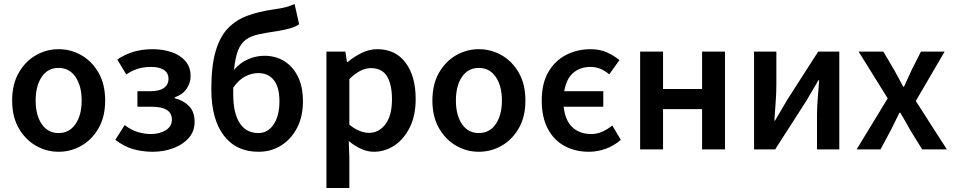

<svg xmlns="http://www.w3.org/2000/svg" viewBox="-20 -750 4788 964"><path d="M274 12Q213 12 160 -18.5Q107 -49 74 -106.5Q41 -164 41 -245Q41 -327 74 -384.5Q107 -442 160 -472.5Q213 -503 274 -503Q336 -503 389 -472.5Q442 -442 475 -384.5Q508 -327 508 -245Q508 -164 475 -106.5Q442 -49 389 -18.5Q336 12 274 12ZM274 -82Q328 -82 359 -127Q390 -172 390 -245Q390 -319 359 -364Q328 -409 274 -409Q220 -409 189.5 -364Q159 -319 159 -245Q159 -172 189.5 -127Q220 -82 274 -82Z M747 12Q697 12 651 -0.5Q605 -13 559 -48L606 -122Q638 -97 672 -87Q706 -77 737 -77Q781 -77 812 -96Q843 -115 843 -149Q843 -214 743 -214H670V-292H733Q780 -292 803 -308.5Q826 -325 826 -354Q826 -384 802.5 -399Q779 -414 739 -414Q702 -414 672.5 -405Q643 -396 614 -376L569 -451Q607 -477 650.5 -490Q694 -503 746 -503Q797 -503 840.5 -488.5Q884 -474 910.5 -444Q937 -414 937 -367Q937 -334 917 -304.5Q897 -275 857 -261V-257Q901 -246 929 -217.5Q957 -189 957 -138Q957 -90 927 -56.5Q897 -23 849 -5.5Q801 12 747 12Z M1151 -277Q1151 -182 1183.5 -132Q1216 -82 1277 -82Q1325 -82 1354 -125.5Q1383 -169 1383 -241Q1383 -312 1355 -347.5Q1327 -383 1276 -383Q1245 -383 1212.5 -367Q1180 -351 1151 -310Q1151 -302 1151 -293.5Q1151 -285 1151 -277ZM1278 12Q1165 12 1103 -70.5Q1041 -153 1041 -302Q1041 -420 1063 -494Q1085 -568 1126 -609.5Q1167 -651 1223.5 -671.5Q1280 -692 1349 -702Q1393 -708 1415 -714Q1437 -720 1459 -730L1482 -628Q1463 -615 1434 -607Q1405 -599 1373 -594Q1318 -586 1278.5 -577.5Q1239 -569 1214 -550.5Q1189 -532 1175 -496.5Q1161 -461 1155 -399Q1184 -434 1224.5 -452Q1265 -470 1308 -470Q1363 -470 1406.5 -443.5Q1450 -417 1475.5 -366Q1501 -315 1501 -241Q1501 -165 1471.5 -108Q1442 -51 1391.5 -19.5Q1341 12 1278 12Z M1619 194V-491H1714L1722 -439H1726Q1757 -465 1795.5 -484Q1834 -503 1874 -503Q1966 -503 2016.5 -435Q2067 -367 2067 -253Q2067 -169 2037 -109.5Q2007 -50 1959.5 -19Q1912 12 1857 12Q1825 12 1793 -2.5Q1761 -17 1731 -42L1734 40V194ZM1833 -83Q1882 -83 1915 -126Q1948 -169 1948 -252Q1948 -326 1923 -367Q1898 -408 1842 -408Q1790 -408 1734 -353V-124Q1761 -102 1786 -92.5Q1811 -83 1833 -83Z M2384 12Q2323 12 2270 -18.5Q2217 -49 2184 -106.5Q2151 -164 2151 -245Q2151 -327 2184 -384.5Q2217 -442 2270 -472.5Q2323 -503 2384 -503Q2446 -503 2499 -472.5Q2552 -442 2585 -384.5Q2618 -327 2618 -245Q2618 -164 2585 -106.5Q2552 -49 2499 -18.5Q2446 12 2384 12ZM2384 -82Q2438 -82 2469 -127Q2500 -172 2500 -245Q2500 -319 2469 -364Q2438 -409 2384 -409Q2330 -409 2299.5 -364Q2269 -319 2269 -245Q2269 -172 2299.5 -127Q2330 -82 2384 -82Z M2937 12Q2869 12 2815.5 -16.5Q2762 -45 2731 -102.5Q2700 -160 2700 -245Q2700 -332 2733.5 -389Q2767 -446 2823 -474.5Q2879 -503 2945 -503Q2992 -503 3027.5 -487Q3063 -471 3090 -448L3039 -377Q3018 -394 2995.5 -404Q2973 -414 2945 -414Q2893 -414 2858 -384Q2823 -354 2813 -292H3009V-214H2810Q2818 -144 2854.5 -110.5Q2891 -77 2949 -77Q2979 -77 3006.5 -90Q3034 -103 3054 -120L3097 -48Q3063 -18 3021 -3Q2979 12 2937 12Z M3194 0V-491H3309V-303H3505V-491H3620V0H3505V-202H3309V0Z M3766 0V-491H3878V-322Q3878 -284 3874.5 -237.5Q3871 -191 3868 -144H3871Q3884 -167 3902 -196.5Q3920 -226 3932 -248L4088 -491H4194V0H4082V-169Q4082 -207 4085.5 -254Q4089 -301 4093 -347H4089Q4076 -325 4058.5 -295Q4041 -265 4028 -243L3872 0Z M4281 0 4437 -256 4291 -491H4415L4470 -398Q4481 -378 4492.5 -356.5Q4504 -335 4515 -315H4519Q4528 -335 4538 -356.5Q4548 -378 4557 -398L4604 -491H4723L4578 -243L4734 0H4610L4550 -97Q4538 -119 4525.5 -141Q4513 -163 4500 -184H4496Q4486 -163 4475 -141.5Q4464 -120 4453 -97L4401 0Z"/></svg>

Font: Source Sans Pro SemiBold
Style: Regular
Weight: 600
Designer: Paul D. Hunt
Foundry: Adobe Systems Incorporated
Version: Version 2.045;hotconv 1.0.109;makeotfexe 2.5.65596